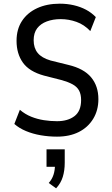

<svg xmlns="http://www.w3.org/2000/svg" viewBox="-20 -734 608 1044"><path d="M290 9Q245 9 201.5 1.5Q158 -6 121 -21.5Q84 -37 58 -60L88 -137Q116 -113 149.5 -99.5Q183 -86 219 -80.5Q255 -75 290 -75Q349 -75 385 -102.5Q421 -130 421 -190Q421 -221 410 -241.5Q399 -262 375.5 -275Q352 -288 317 -298L219 -323Q139 -345 104.5 -393.5Q70 -442 70 -512Q70 -575 99.5 -620Q129 -665 182 -689.5Q235 -714 305 -714Q345 -714 381.5 -705.5Q418 -697 448 -681Q478 -665 501 -641L471 -565Q438 -600 396 -615Q354 -630 310 -630Q268 -630 234.5 -617.5Q201 -605 182 -580Q163 -555 163 -515Q163 -473 185 -446Q207 -419 255 -405L352 -381Q436 -361 475.5 -313.5Q515 -266 515 -195Q515 -134 486.5 -87.5Q458 -41 408 -16Q358 9 290 9ZM285 290 245 261Q263 241 271 216Q279 191 279 161L293 173H233V78H332V151Q332 193 321.5 227.5Q311 262 285 290Z"/></svg>

Font: Nunito Sans 7pt Condensed Medium
Style: Regular
Weight: 500
Width: 3
Designer: Vernon Adams
Foundry: Vernon Adams
Version: Version 3.101;gftools[0.9.27]